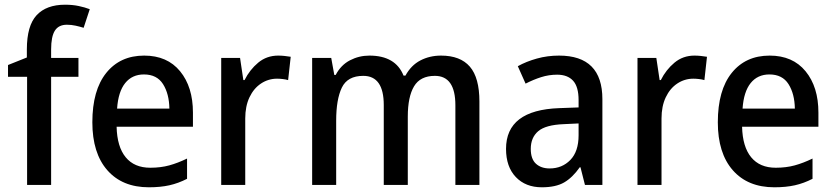

<svg xmlns="http://www.w3.org/2000/svg" viewBox="-20 -785 3538 815"><path d="M313 -459H197V0H95V-459H14V-509L94 -541V-575Q94 -676 135.5 -720.5Q177 -765 256 -765Q288 -765 314 -759.5Q340 -754 361 -746L335 -667Q319 -672 301 -676Q283 -680 264 -680Q229 -680 213 -655Q197 -630 197 -575V-539H313Z M592 -549Q690 -549 744.5 -482.5Q799 -416 799 -307V-247H475Q477 -162 513.5 -117.5Q550 -73 618 -73Q662 -73 698.5 -83Q735 -93 774 -112V-26Q737 -7 699 1.5Q661 10 612 10Q499 10 435.5 -62.5Q372 -135 372 -266Q372 -402 431 -475.5Q490 -549 592 -549ZM591 -469Q541 -469 511.5 -432.5Q482 -396 477 -324H699Q698 -387 672 -428Q646 -469 591 -469Z M1161 -549Q1174 -549 1188 -547.5Q1202 -546 1214 -544L1203 -445Q1193 -448 1180 -449.5Q1167 -451 1156 -451Q1119 -451 1088 -430.5Q1057 -410 1039 -372Q1021 -334 1021 -282V0H919V-539H999L1013 -445H1018Q1040 -489 1076 -519Q1112 -549 1161 -549Z M1852 -549Q1934 -549 1974.5 -502Q2015 -455 2015 -354V0H1913V-338Q1913 -463 1826 -463Q1764 -463 1737.5 -418.5Q1711 -374 1711 -290V0H1609V-339Q1609 -463 1522 -463Q1455 -463 1431 -413Q1407 -363 1407 -273V0H1305V-539H1386L1399 -467H1405Q1427 -509 1465.5 -529Q1504 -549 1548 -549Q1659 -549 1693 -464H1701Q1725 -508 1764.5 -528.5Q1804 -549 1852 -549Z M2353 -549Q2537 -549 2537 -364V0H2463L2444 -75H2441Q2410 -31 2374.5 -10.5Q2339 10 2280 10Q2211 10 2169.5 -33.5Q2128 -77 2128 -153Q2128 -318 2354 -326L2436 -329V-360Q2436 -417 2412.5 -442.5Q2389 -468 2345 -468Q2310 -468 2277 -457.5Q2244 -447 2211 -430L2178 -504Q2214 -524 2259 -536.5Q2304 -549 2353 -549ZM2373 -258Q2296 -255 2264.5 -228Q2233 -201 2233 -153Q2233 -110 2255 -90Q2277 -70 2313 -70Q2366 -70 2401 -106Q2436 -142 2436 -211V-261Z M2928 -549Q2941 -549 2955 -547.5Q2969 -546 2981 -544L2970 -445Q2960 -448 2947 -449.5Q2934 -451 2923 -451Q2886 -451 2855 -430.5Q2824 -410 2806 -372Q2788 -334 2788 -282V0H2686V-539H2766L2780 -445H2785Q2807 -489 2843 -519Q2879 -549 2928 -549Z M3247 -549Q3345 -549 3399.5 -482.5Q3454 -416 3454 -307V-247H3130Q3132 -162 3168.5 -117.5Q3205 -73 3273 -73Q3317 -73 3353.5 -83Q3390 -93 3429 -112V-26Q3392 -7 3354 1.5Q3316 10 3267 10Q3154 10 3090.5 -62.5Q3027 -135 3027 -266Q3027 -402 3086 -475.5Q3145 -549 3247 -549ZM3246 -469Q3196 -469 3166.5 -432.5Q3137 -396 3132 -324H3354Q3353 -387 3327 -428Q3301 -469 3246 -469Z"/></svg>

Font: Noto Sans Malayalam SemiCondensed Medium
Style: Regular
Weight: 500
Width: 4
Designer: Jelle Bosma - Monotype Design Team
Foundry: Monotype Imaging Inc.
Version: Version 2.104; ttfautohint (v1.8.4.7-5d5b)